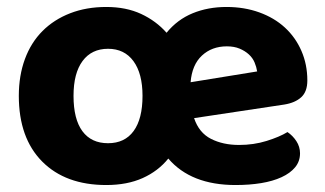

<svg xmlns="http://www.w3.org/2000/svg" viewBox="-20 -516 933 551"><path d="M285 -496Q342 -496 385 -476Q428 -456 458 -422Q489 -460 533 -478Q577 -496 630 -496Q681 -496 724 -480.5Q767 -465 797.5 -437Q828 -409 845 -370Q862 -331 862 -285Q862 -253 844.5 -237Q827 -221 796 -216L537 -177Q551 -135 585.5 -117.5Q620 -100 666 -100Q708 -100 745 -111.5Q782 -123 805 -137Q820 -127 830.5 -111Q841 -95 841 -76Q841 -53 827 -36Q813 -19 788 -7.5Q763 4 729.5 9.5Q696 15 656 15Q528 15 463 -61Q434 -25 389.5 -5Q345 15 285 15Q168 15 101 -52.5Q34 -120 34 -241Q34 -299 51.5 -346.5Q69 -394 102 -427Q135 -460 181.5 -478Q228 -496 285 -496ZM290 -376Q243 -376 217 -341Q191 -306 191 -241Q191 -174 216.5 -139.5Q242 -105 290 -105Q338 -105 363.5 -140Q389 -175 389 -241Q389 -305 363 -340.5Q337 -376 290 -376ZM631 -383Q588 -383 559.5 -356.5Q531 -330 527 -280L718 -311Q716 -324 710.5 -337Q705 -350 694 -360Q683 -370 667.5 -376.5Q652 -383 631 -383Z"/></svg>

Font: Baloo Tammudu 2
Style: Bold
Weight: 700
Designer: Maithili Shingre, Omkar Shende and Ek Type
Foundry: Ek Type
Version: Version 1.640;hotconv 1.0.111;makeotfexe 2.5.65597; ttfautoh